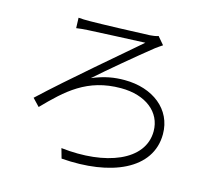

<svg xmlns="http://www.w3.org/2000/svg" viewBox="-107 -854 1095 1006"><g transform="rotate(15 440.5 -350.5)"><path d="M84 -246 122 -206C232 -319 331 -413 514 -413C649 -413 737 -342 737 -239C737 -79 538 -1 293 -29L308 24C578 45 788 -45 788 -237C788 -371 675 -459 521 -459C466 -459 414 -451 347 -423C418 -486 549 -596 632 -662C640 -667 659 -682 668 -687L633 -728C620 -723 601 -721 588 -720C527 -717 316 -710 265 -710C241 -710 222 -710 203 -712L205 -656C224 -659 247 -661 267 -662C317 -665 509 -673 575 -676C486 -598 232 -385 84 -246Z"/></g></svg>

Font: GenEiGothic-pro-Light
Style: Regular
Weight: 300
Designer: Ryoko NISHIZUKA (kana & ideographs); Paul D. Hunt (Latin, Greek & Cyrillic); Wenlong ZHANG (bopomofo); Sandoll Communica
Foundry: Adobe Systems Incorporated; o_tamon
Version: Version 1.000.140830